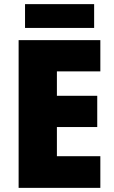

<svg xmlns="http://www.w3.org/2000/svg" viewBox="-20 -908 550 928"><path d="M465 0H70V-714H465V-563H255V-445H450V-294H255V-153H465ZM435 -888V-773H101V-888Z"/></svg>

Font: Noto Sans Gurmukhi SemiCondensed Black
Style: Regular
Weight: 900
Width: 4
Designer: Jelle Bosma - Monotype Design Team
Foundry: Monotype Imaging Inc.
Version: Version 2.004; ttfautohint (v1.8.4.7-5d5b)